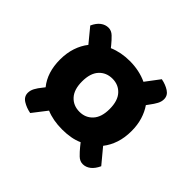

<svg xmlns="http://www.w3.org/2000/svg" viewBox="-117 -686 791 791"><g transform="rotate(45 278.5 -290.0)"><path d="M484 -292Q484 -253 473.5 -221.5Q463 -190 444 -166L498 -101Q487 -77 471.5 -65Q456 -53 438 -53Q421 -53 407 -66.5Q393 -80 380 -96L368 -111Q348 -102 325 -98Q302 -94 277 -94Q224 -94 184 -111L136 -49Q110 -54 90 -66.5Q70 -79 70 -101Q70 -115 77.5 -129Q85 -143 99 -160L106 -169Q67 -217 67 -292Q67 -330 77.5 -361.5Q88 -393 107 -417L56 -479Q67 -503 82.5 -514.5Q98 -526 116 -526Q133 -526 147 -512.5Q161 -499 174 -483L182 -473Q224 -491 275 -491Q330 -491 375 -470L421 -531Q447 -526 466.5 -513.5Q486 -501 486 -479Q486 -465 478.5 -451Q471 -437 458 -420L450 -409Q466 -386 475 -356.5Q484 -327 484 -292ZM356 -292Q356 -340 333.5 -364.5Q311 -389 276 -389Q240 -389 217.5 -364.5Q195 -340 195 -292Q195 -245 217.5 -220.5Q240 -196 276 -196Q311 -196 333.5 -220.5Q356 -245 356 -292Z"/></g></svg>

Font: Baloo Paaji 2
Style: Bold
Weight: 700
Designer: Shuchita Grover, Noopur Datye and Ek Type
Foundry: Ek Type
Version: Version 1.640;hotconv 1.0.111;makeotfexe 2.5.65597; ttfautoh